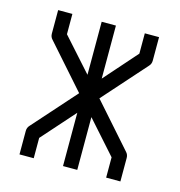

<svg xmlns="http://www.w3.org/2000/svg" viewBox="-87 -675 660 703"><g transform="rotate(15 243.0 -323.5)"><path d="M213.5 -597H267.5V-396L377 -520V-597H431V-508Q431 -495.5 423 -487L278 -324L423 -160Q431 -151.5 431 -139V-50H377V-127L267.5 -250V-50H213.5V-252L102.5 -127V-50H48.5V-139Q48.5 -151.5 56.5 -160L201.5 -323L56.5 -487Q48.5 -495.5 48.5 -508V-597H102.5V-520L213.5 -396Z"/></g></svg>

Font: 3270 Nerd Font Mono SemCond
Style: Regular
Weight: 400
Monospace: yes
Version: Version 3.0.1;Nerd Fonts 3.1.1